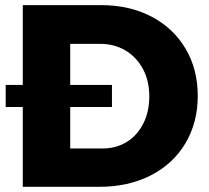

<svg xmlns="http://www.w3.org/2000/svg" viewBox="-20 -721 806 741"><path d="M2 0ZM743.2 -351.1Q743.2 -248 695.6 -168Q647.9 -87.9 561.5 -43.9Q475.1 0 362.8 0H67.9V-308.1H2V-393.1H67.9V-701.2H370.1Q480 -701.2 564.5 -657Q648.9 -612.8 696 -533.4Q743.2 -454.1 743.2 -351.1ZM556.2 -349.1Q556.2 -409.2 531.5 -455.1Q506.8 -501 463.9 -526.4Q420.9 -551.8 366.2 -551.8H251V-393.1H412.1V-308.1H251V-147.9H375Q428.2 -147.9 469 -173.1Q509.8 -198.2 533 -244.1Q556.2 -290 556.2 -349.1Z"/></svg>

Font: Argentum Sans
Style: Bold
Weight: 700
Designer: Julieta Ulanovsky (Modified by Cristiano Sobral)
Foundry: Julieta Ulanovsky
Version: Version 1.000; ttfautohint (v1.5.65-e2d9)